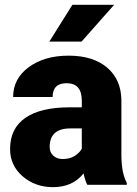

<svg xmlns="http://www.w3.org/2000/svg" viewBox="-20 -770 571 800"><path d="M343.8 0Q335 -16.1 328.1 -47.4Q282.7 9.8 201.2 9.8Q126.5 9.8 74.2 -35.4Q22 -80.6 22 -148.9Q22 -234.9 85.4 -278.8Q148.9 -322.8 270 -322.8H320.8V-350.6Q320.8 -423.3 257.8 -423.3Q199.2 -423.3 199.2 -365.7H34.7Q34.7 -442.4 99.9 -490.2Q165 -538.1 266.1 -538.1Q367.2 -538.1 425.8 -488.8Q484.4 -439.5 485.8 -353.5V-119.6Q486.8 -46.9 508.3 -8.3V0ZM240.7 -107.4Q271.5 -107.4 291.7 -120.6Q312 -133.8 320.8 -150.4V-234.9H272.9Q187 -234.9 187 -157.7Q187 -135.3 202.1 -121.3Q217.3 -107.4 240.7 -107.4ZM281.7 -750H455.6L319.8 -596.7H185.5Z"/></svg>

Font: Roboto
Style: Regular
Weight: 900
Designer: Google
Version: Version 2.001171; 2014